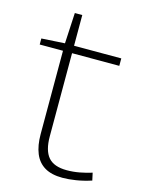

<svg xmlns="http://www.w3.org/2000/svg" viewBox="-105 -725 585 797"><g transform="rotate(15 187.0 -327.0)"><path d="M243 10Q196 10 166.5 -7.5Q137 -25 123 -59Q109 -93 109 -142V-500H9V-526L109 -532L116 -664H148V-532H351V-500H148V-143Q148 -82 172.5 -53.5Q197 -25 252 -25Q280 -25 306.5 -30Q333 -35 359 -43L366 -11Q332 0 300.5 5Q269 10 243 10Z"/></g></svg>

Font: Georama ExtraCondensed Thin ExtraLight
Style: Regular
Weight: 250
Version: Version 1.001